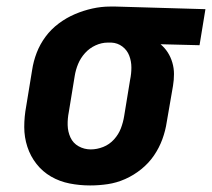

<svg xmlns="http://www.w3.org/2000/svg" viewBox="-20 -558 647 586"><path d="M255 8Q223 8 192.5 2Q162 -4 136 -19Q110 -34 91.5 -57.5Q73 -81 63.5 -110Q54 -139 54 -170.5Q54 -202 60 -234L78 -344Q82 -371 92 -397Q102 -423 119 -446Q136 -469 159.5 -486.5Q183 -504 209 -515Q235 -526 262 -532Q289 -538 316 -538Q320 -538 324.5 -538Q329 -538 333 -538L607 -530L589 -420L470 -423Q483 -412 492 -398Q501 -384 506 -367Q511 -350 511 -332Q511 -314 508 -296L489 -186Q485 -159 475.5 -133Q466 -107 450 -83.5Q434 -60 411 -41.5Q388 -23 362 -11.5Q336 0 309 4Q282 8 255 8ZM257 -102Q276 -102 295 -109.5Q314 -117 328 -132.5Q342 -148 349 -166.5Q356 -185 359 -204L377 -314Q381 -333 381 -352Q381 -371 374.5 -388Q368 -405 353.5 -416Q339 -427 320 -428H315Q313 -428 311.5 -428Q310 -428 309 -428Q290 -428 271.5 -419.5Q253 -411 239.5 -396Q226 -381 218.5 -363Q211 -345 208 -326L190 -216Q186 -196 186.5 -176Q187 -156 195 -138.5Q203 -121 220 -111.5Q237 -102 257 -102Z"/></svg>

Font: Iosevka Curly Slab XBdExObl
Style: Regular
Weight: 800
Width: 7
Italic angle: -9°
Monospace: yes
Designer: Belleve Invis
Foundry: Belleve Invis
Version: Version 11.1.0; ttfautohint (v1.8.3)